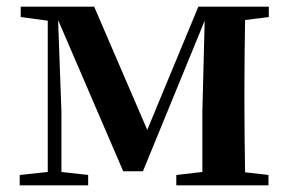

<svg xmlns="http://www.w3.org/2000/svg" viewBox="-20 -555 864 575"><path d="M785 -504V-535H574L421 -166L262 -535H42V-504L123 -493V-40L39 -31V0H244V-31L164 -40V-220L154 -495L349 -42H408L593 -493L586 -219C586 -208 586 -100 586 -40L508 -31V0H784V-31L714 -39C713 -96 712 -179 712 -235V-300C712 -356 713 -438 714 -495Z"/></svg>

Font: Source Han Serif
Style: Bold
Weight: 700
Designer: Ryoko NISHIZUKA 西塚涼子 (kana & ideographs); Frank Grießhammer (Latin, Greek & Cyrillic); Wenlong ZHANG 张文龙 (bopomofo); San
Foundry: Adobe Systems Incorporated
Version: Version 1.001;PS 1.001;hotconv 16.6.54;makeotf.lib2.5.65590